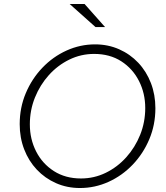

<svg xmlns="http://www.w3.org/2000/svg" viewBox="-20 -934 833 965"><path d="M382 11Q317 11 261.5 -13.5Q206 -38 165 -81.5Q124 -125 101.5 -183.5Q79 -242 79 -310Q79 -393 109.5 -465.5Q140 -538 193 -593.5Q246 -649 314.5 -680Q383 -711 458 -711Q523 -711 578.5 -686.5Q634 -662 675 -618.5Q716 -575 738.5 -516.5Q761 -458 761 -390Q761 -307 730.5 -234.5Q700 -162 647 -106.5Q594 -51 525.5 -20Q457 11 382 11ZM387 -37Q453 -37 511.5 -65.5Q570 -94 614.5 -143.5Q659 -193 684.5 -256.5Q710 -320 710 -391Q710 -465 678.5 -527Q647 -589 589.5 -626Q532 -663 453 -663Q387 -663 328.5 -634.5Q270 -606 225.5 -556.5Q181 -507 155.5 -443.5Q130 -380 130 -309Q130 -235 161.5 -173Q193 -111 251 -74Q309 -37 387 -37ZM460 -798 330 -914H405L508 -798Z"/></svg>

Font: Red Hat Text
Style: Italic
Weight: 300
Italic angle: -12°
Designer: Pentagram, MCKL
Foundry: Pentagram, MCKL
Version: Version 1.023